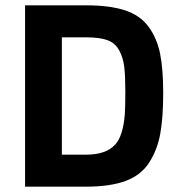

<svg xmlns="http://www.w3.org/2000/svg" viewBox="-20 -700 678 720"><path d="M303 0H74V-680H303Q391 -680 448 -661.5Q505 -643 536.5 -600.5Q568 -558 580 -500.5Q592 -443 592 -351Q592 -259 581 -198.5Q570 -138 539.5 -90.5Q509 -43 451 -21.5Q393 0 303 0ZM448 -270Q450 -302 450 -358.5Q450 -415 446 -449Q442 -483 427 -511Q412 -539 382.5 -549.5Q353 -560 303 -560H212V-120H303Q378 -120 412 -158Q441 -189 448 -270Z"/></svg>

Font: Titillium-CLs Web
Style: CLs-Bold
Weight: 700
Version: Version 1.002;PS 57.000;hotconv 1.0.70;makeotf.lib2.5.55311